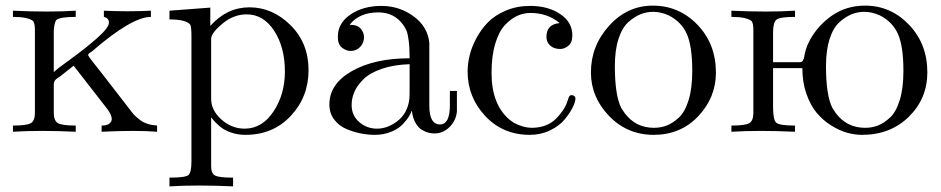

<svg xmlns="http://www.w3.org/2000/svg" viewBox="-20 -469 3341 682"><path d="M171 -69Q171 -41 185 -32Q199 -23 249 -23V-1Q185 -4 129.5 -4Q74 -4 26 -1V-23Q75 -23 89.5 -31.5Q104 -40 104 -68V-363Q104 -385 98 -394Q80 -409 26 -409V-431Q90 -428 146 -428Q202 -428 249 -431V-409Q193 -409 180 -398Q170 -383 171 -345V-213Q181 -223 233.5 -261Q286 -299 326.5 -335Q367 -371 367 -389Q367 -404 350 -409Q349 -409 349 -409V-431Q391 -429 432.5 -429Q474 -429 516 -431V-409Q448 -409 305 -285Q293 -279 293 -273Q293 -269 346 -203L442 -79Q443 -78 448.5 -70.5Q454 -63 461 -56.5Q468 -50 478.5 -42Q489 -34 504.5 -29Q520 -24 538 -23V-1Q502 -4 452.5 -4Q403 -4 341 -1V-23Q360 -23 368.5 -30Q377 -37 377 -46Q377 -60 361 -82L242 -235V-236L194 -198Q185 -193 178 -186.5Q171 -180 171 -168Z M730 122Q730 147 744 154.5Q758 162 808 162V193Q743 190 686.5 190Q630 190 582 193V162Q638 162 649 153Q660 144 660 105V-340Q660 -373 656 -381Q642 -400 582 -400V-431L727 -442V-377Q786 -443 866 -443Q948 -443 1012 -379.5Q1076 -316 1076 -220Q1076 -125 1013 -57.5Q950 10 852 10Q824 10 800 1.5Q776 -7 761.5 -19.5Q747 -32 740.5 -39.5Q734 -47 731 -51H730ZM730 -118Q730 -77 766.5 -44.5Q803 -12 849 -12Q911 -12 951.5 -73Q992 -134 992 -215Q992 -301 954 -359.5Q916 -418 856 -418Q811 -418 772 -386.5Q733 -355 730 -333Z M1311 10Q1287 10 1261.5 5Q1236 0 1210 -11Q1184 -22 1167 -44.5Q1150 -67 1150 -98Q1150 -171 1230 -216.5Q1310 -262 1435 -262Q1435 -301 1431.5 -326Q1428 -351 1424 -360Q1420 -369 1412 -381Q1380 -425 1324 -425Q1256 -425 1222 -381Q1250 -381 1261.5 -367Q1273 -353 1273 -337Q1273 -317 1259.5 -302.5Q1246 -288 1225 -288Q1210 -288 1195 -299.5Q1180 -311 1180 -338Q1180 -387 1225 -417.5Q1270 -448 1335 -448Q1398 -448 1448.5 -411.5Q1499 -375 1505 -317V-93Q1505 -27 1543 -27Q1578 -27 1578 -95V-146H1603V-73Q1600 -41 1577 -18Q1554 5 1523 5Q1513 5 1502.5 2.5Q1492 0 1479 -7.5Q1466 -15 1456 -32.5Q1446 -50 1443 -75H1442Q1440 -67 1432.5 -55Q1425 -43 1410.5 -27.5Q1396 -12 1369.5 -1Q1343 10 1311 10ZM1435 -241Q1378 -239 1336 -224.5Q1294 -210 1271.5 -188Q1249 -166 1239 -143Q1229 -120 1229 -96Q1229 -59 1256 -35.5Q1283 -12 1319 -12Q1357 -12 1392 -39Q1427 -66 1434 -116Q1435 -124 1435 -165Z M1970 -295Q1948 -295 1934.5 -307Q1921 -319 1921 -338Q1921 -383 1968 -387Q1925 -423 1864 -423Q1841 -423 1819 -413.5Q1797 -404 1775 -381.5Q1753 -359 1739.5 -315Q1726 -271 1726 -210Q1726 -97 1791 -43L1805 -33Q1838 -15 1871 -15Q1923 -16 1954 -46.5Q1985 -77 1995 -108L2001 -125Q2005 -133 2014.5 -130.5Q2024 -128 2024 -119Q2024 -107 2014 -87Q2004 -67 1985.5 -44.5Q1967 -22 1934 -6Q1901 10 1862 10Q1766 10 1703.5 -57Q1641 -124 1641 -215Q1641 -242 1648 -271.5Q1655 -301 1672 -333Q1689 -365 1713.5 -390Q1738 -415 1777 -431.5Q1816 -448 1863 -448Q1927 -448 1970 -419Q2013 -390 2013 -344Q2013 -318 1999 -306.5Q1985 -295 1970 -295Z M2523 -211Q2523 -123 2460.5 -56.5Q2398 10 2302 10Q2208 10 2143.5 -57Q2079 -124 2079 -212Q2079 -306 2143.5 -377.5Q2208 -449 2299 -449Q2392 -449 2457.5 -381Q2523 -313 2523 -211ZM2300 -427Q2277 -427 2255.5 -418.5Q2234 -410 2212 -390.5Q2190 -371 2177 -331Q2164 -291 2164 -234Q2164 -130 2187 -85L2199 -67Q2238 -15 2303 -15Q2327 -15 2348 -23Q2369 -31 2391 -51Q2413 -71 2426 -113.5Q2439 -156 2439 -217Q2439 -304 2420 -347.5Q2401 -391 2356 -414Q2328 -427 2300 -427Z M2578 -23Q2627 -23 2641.5 -31.5Q2656 -40 2656 -68V-363Q2656 -385 2650 -394Q2632 -409 2578 -409V-431Q2643 -428 2699.5 -428Q2756 -428 2804 -431V-409Q2751 -409 2738.5 -399.5Q2726 -390 2726 -354V-248H2821Q2828 -248 2832 -254Q2836 -260 2837 -269Q2838 -278 2843 -294.5Q2848 -311 2857 -327Q2886 -380 2936.5 -414.5Q2987 -449 3053 -449Q3144 -449 3209 -381Q3274 -313 3274 -212Q3274 -119 3208.5 -54.5Q3143 10 3042 10Q3016 10 2989 2.5Q2962 -5 2933 -23Q2904 -41 2881.5 -67.5Q2859 -94 2844.5 -135.5Q2830 -177 2830 -227H2726V-89Q2726 -44 2737 -33.5Q2748 -23 2804 -23V-1Q2739 -4 2682.5 -4Q2626 -4 2578 -1ZM3050 -427Q3027 -427 3005.5 -418.5Q2984 -410 2962 -390.5Q2940 -371 2927 -331Q2914 -291 2914 -234Q2914 -130 2937 -85L2949 -67Q2988 -15 3053 -15Q3077 -15 3098 -23Q3119 -31 3141 -51Q3163 -71 3176 -113.5Q3189 -156 3189 -217Q3189 -304 3170 -347.5Q3151 -391 3106 -414Q3078 -427 3050 -427Z"/></svg>

Font: cwTeXMing
Style: Medium
Weight: 500
Version: Version 1.17